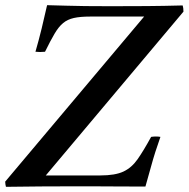

<svg xmlns="http://www.w3.org/2000/svg" viewBox="-39 -721 729 742"><path d="M-19 -19 518 -657H309Q271 -657 246.5 -651.5Q222 -646 205 -632Q188 -618 172 -591Q156 -564 135 -521Q116 -519 98 -521Q111 -566 122 -611Q133 -656 143 -701Q184 -700 217.5 -699Q251 -698 290.5 -697.5Q330 -697 388 -697Q461 -697 528 -697.5Q595 -698 667 -700Q670 -690 670 -676L138 -43H349Q406 -43 438 -58Q470 -73 493 -106Q516 -139 545 -192Q564 -195 581 -192Q559 -130 546 -82Q533 -34 523 0Q458 0 402 -0.5Q346 -1 307 -1Q268 -1 254 -1Q188 -1 119 -0.5Q50 0 -16 1Q-17 -3 -18 -8.5Q-19 -14 -19 -19Z"/></svg>

Font: Tiro Devanagari Sanskrit
Style: Italic
Weight: 400
Italic angle: -11°
Designer: Devanagari: John Hudson & Fiona Ross, assisted by Paul Hanslow. Latin: John Hudson with Paul Hanslow, assisted by Kaja S
Foundry: Tiro Typeworks Ltd.
Version: Version 1.52